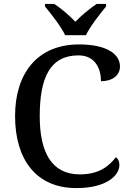

<svg xmlns="http://www.w3.org/2000/svg" viewBox="-20 -951 669 981"><path d="M313 -771H419C440 -816 491 -880 522 -918V-931H474C439 -908 395 -871 365 -840C335 -871 293 -908 257 -931H210V-918C241 -880 292 -816 313 -771ZM370 10C527 10 590 -56 590 -108C590 -127 583 -140 572 -148C538 -103 487 -60 388 -60C242 -60 183 -175 183 -358C183 -556 237 -668 381 -668C467 -668 496 -599 496 -536C554 -536 593 -566 593 -611C593 -675 525 -724 384 -724C169 -724 57 -574 57 -358C57 -137 164 10 370 10Z"/></svg>

Font: Noto Serif Telugu Medium
Style: Regular
Weight: 500
Designer: Jelle Bosma - Monotype Design Team
Foundry: Monotype Imaging Inc.
Version: Version 2.005